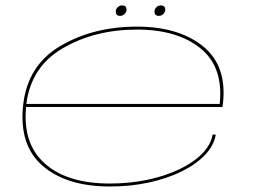

<svg xmlns="http://www.w3.org/2000/svg" viewBox="-20 -688 956 714"><path d="M389 5.5Q228 5.5 139 -71Q50 -147.5 66 -296.5Q82 -445 204.5 -517Q327 -589 489 -589Q643.5 -589 734.2 -516.5Q825 -444 809 -302Q808 -293 807.5 -290H77Q64 -154.5 145.5 -81Q228.5 -5.5 388.5 -5.5Q461.5 -5.5 527.2 -19.2Q593 -33 645.5 -57.8Q698 -82.5 731 -115.8Q764 -149 770.5 -187.5H782.5Q775.5 -146.5 742 -111.5Q708.5 -76.5 655 -50.2Q601.5 -24 533.5 -9.2Q465.5 5.5 389 5.5ZM78 -301.5H797Q811.5 -437.5 727 -507Q641 -578 489.5 -578Q332 -578 212.5 -508Q95.5 -439.5 78 -301.5ZM427 -629Q410.5 -629 410.5 -645Q410.5 -654.5 417.8 -661.2Q425 -668 434 -668Q450.5 -668 450.5 -652Q450.5 -642.5 443.2 -635.8Q436 -629 427 -629ZM571 -629Q554.5 -629 554.5 -645Q554.5 -654.5 561.8 -661.2Q569 -668 578 -668Q594.5 -668 594.5 -652Q594.5 -642.5 587.2 -635.8Q580 -629 571 -629Z"/></svg>

Font: Anybody UltraExpanded Thin
Style: Italic
Weight: 100
Width: 9
Italic angle: -10°
Designer: Tyler Finck
Foundry: Etcetera Type Company
Version: Version 1.010; ttfautohint (v1.8.3) -l 8 -r 50 -G 200 -x 14 